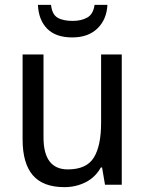

<svg xmlns="http://www.w3.org/2000/svg" viewBox="-20 -760 599 790"><path d="M481 -536V0H412L400 -71H395Q372 -30 332 -10Q292 10 245 10Q157 10 115 -39Q73 -88 73 -186V-536H159V-195Q159 -63 259 -63Q336 -63 366 -111.5Q396 -160 396 -255V-536ZM422 -740Q419 -680 381 -643Q343 -606 277 -606Q210 -606 174.5 -641.5Q139 -677 136 -740H190Q194 -701 216.5 -687.5Q239 -674 279 -674Q315 -674 339.5 -688Q364 -702 369 -740Z"/></svg>

Font: Noto Sans Khmer SemiCondensed
Style: Regular
Weight: 400
Width: 4
Designer: Danh Hong and the Monotype Design Team
Foundry: Monotype Imaging Inc.
Version: Version 2.004; ttfautohint (v1.8.4.7-5d5b)